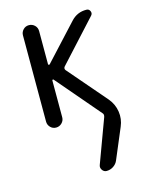

<svg xmlns="http://www.w3.org/2000/svg" viewBox="-118 -596 736 941"><g transform="rotate(-15 250.0 -125.5)"><path d="M80.1 -41V-478.5Q80.1 -495.1 91.8 -507.3Q103.5 -519.5 120.6 -519.5Q137.7 -519.5 149.9 -507.8Q162.1 -496.1 162.1 -478.5V-310.5Q162.1 -307.6 165 -306.6Q168 -305.7 169.9 -307.6L334 -485.4Q366.2 -520.5 413.1 -519.5Q425.8 -519.5 431.2 -507.3Q436.5 -495.1 427.7 -485.4L238.3 -278.3Q231.4 -269.5 237.3 -260.7L405.3 -65.4Q430.7 -35.2 436.5 3.4Q442.4 42 426.8 78.1L361.3 233.4Q354.5 249 338.9 259.3Q323.2 269.5 304.7 269.5Q291 269.5 282.7 257.3Q274.4 245.1 279.3 232.4L361.3 10.7Q365.2 -2 358.4 -8.8L168.9 -230.5Q167 -232.4 164.6 -231.4Q162.1 -230.5 162.1 -226.6V-41Q162.1 -24.4 149.9 -12.2Q137.7 0 120.6 0Q103.5 0 91.8 -12.2Q80.1 -24.4 80.1 -41Z"/></g></svg>

Font: Rounded-X Mgen+ 1mn regular
Style: Regular
Weight: 400
Designer: [Source Han Sans]
Ryoko NISHIZUKA  (kana & ideographs); Paul D. Hunt (Latin, Greek & Cyrillic); Wenlong ZHANG  (bopomofo
Version: Version 1.059.20150602